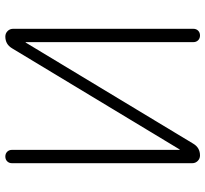

<svg xmlns="http://www.w3.org/2000/svg" viewBox="-45 -725 770 720"><g transform="rotate(90 340.0 -365.0)"><path d="M117 0Q105 0 96.5 -8.5Q88 -17 88 -29V-705Q88 -716 95 -723Q102 -730 113 -730Q124 -730 131 -723Q138 -716 138 -705V-77Q138 -76 139 -76Q140 -76 140 -77L519 -705Q534 -730 563 -730Q575 -730 583.5 -721.5Q592 -713 592 -701V-25Q592 -14 585 -7Q578 0 567 0Q556 0 549 -7Q542 -14 542 -25V-653Q542 -654 541 -654Q540 -654 540 -653L161 -25Q146 0 117 0Z"/></g></svg>

Font: Rounded Mplus 1c Light
Style: Regular
Weight: 300
Version: Version 1.059.20150529